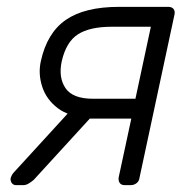

<svg xmlns="http://www.w3.org/2000/svg" viewBox="-20 -540 559 560"><path d="M344 0Q334 0 329.5 -6Q325 -12 326 -22L363 -194H235L236 -199Q182 -199 148.5 -224.5Q115 -250 103 -287.5Q91 -325 99 -361Q117 -444 172 -482Q227 -520 327 -520H471Q481 -520 486 -514Q491 -508 489 -498L387 -22Q386 -12 378.5 -6Q371 0 361 0ZM27 0Q19 0 14.5 -6Q10 -12 11 -20Q12 -24 14.5 -29Q17 -34 23 -40L184 -216H262L78 -15Q72 -10 64 -5Q56 0 48 0ZM251 -252H375L420 -462H306Q242 -462 207.5 -440Q173 -418 160 -361Q150 -314 171 -283Q192 -252 251 -252Z"/></svg>

Font: Rubik Light
Style: Italic
Weight: 300
Italic angle: -12°
Designer: Hubert and Fischer
Foundry: Hubert and Fischer
Version: Version 2.300;gftools[0.9.30]